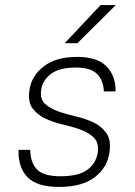

<svg xmlns="http://www.w3.org/2000/svg" viewBox="-20 -730 530 756"><path d="M212 6Q125 6 88 -32.5Q51 -71 53 -140H99Q100 -89 126 -62.5Q152 -36 218 -36Q290 -36 324.5 -62Q359 -88 365 -130Q370 -167 350.5 -187Q331 -207 298.5 -219Q266 -231 228.5 -239.5Q191 -248 159 -263Q127 -278 108 -303.5Q89 -329 96 -375Q103 -430 151.5 -468Q200 -506 284 -506Q363 -506 399.5 -468.5Q436 -431 435 -370H389Q387 -414 362 -439Q337 -464 278 -464Q213 -464 180 -438.5Q147 -413 142 -375Q137 -340 157 -321.5Q177 -303 209 -291.5Q241 -280 279 -271.5Q317 -263 349 -247.5Q381 -232 399.5 -205Q418 -178 411 -130Q403 -71 353.5 -32.5Q304 6 212 6ZM376 -710H436L285 -560H235Z"/></svg>

Font: Retni Sans Light
Style: Italic
Weight: 300
Italic angle: -8°
Designer: Vitaly Kuzmin
Foundry: ParaType Ltd.
Version: Version 1.00;June 10, 2019;FontCreator 11.5.0.2425 64-bit; t